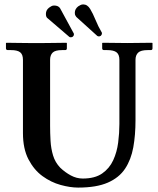

<svg xmlns="http://www.w3.org/2000/svg" viewBox="-20 -840 718 870"><path d="M521 -569Q521 -593 508 -603Q495 -613 466 -613H452Q443 -613 443 -621V-645L445 -646Q445 -646 465 -646Q485 -646 511.5 -645.5Q538 -645 557 -645Q575 -645 601.5 -645.5Q628 -646 648.5 -646Q669 -646 669 -646L671 -645V-621Q671 -613 663 -613H649Q618 -613 606 -601.5Q594 -590 594 -569V-295Q594 -228 584 -172.5Q574 -117 547 -76Q520 -35 468.5 -12.5Q417 10 334 10Q298 10 254.5 -2Q211 -14 172.5 -42Q134 -70 109 -118Q84 -166 84 -237V-569Q84 -593 71.5 -603Q59 -613 30 -613H16Q7 -613 7 -621V-645L9 -646Q9 -646 24.5 -646Q40 -646 62.5 -645.5Q85 -645 108 -645Q131 -645 146 -645Q159 -645 181.5 -645Q204 -645 227 -645.5Q250 -646 265.5 -646Q281 -646 281 -646L283 -645V-621Q283 -613 275 -613H261Q230 -613 218.5 -601.5Q207 -590 207 -569V-270Q207 -237 209 -202Q211 -167 220.5 -135.5Q230 -104 253 -80Q275 -59 301 -45Q327 -31 355 -31Q410 -31 443 -54Q476 -77 493 -114Q510 -151 515.5 -194.5Q521 -238 521 -278ZM334 -811Q339 -814 344.5 -817Q350 -820 357 -820Q376 -820 388.5 -799.5Q401 -779 413 -749.5Q425 -720 441 -693Q442 -692 442 -689Q442 -683 437 -678Q435 -677 433 -676Q431 -675 429 -675Q425 -675 421 -677L326 -763Q325 -765 322 -769Q319 -773 319 -782Q319 -799 334 -811ZM202 -805Q206 -808 212 -811.5Q218 -815 225 -815Q244 -815 252 -803L314 -689Q315 -688 315 -684Q315 -678 310 -674Q309 -673 306.5 -672Q304 -671 301 -671Q296 -671 294 -673L196 -757Q188 -762 188 -777Q188 -794 202 -805Z"/></svg>

Font: Libertinus Serif SemiBold
Style: Regular
Weight: 600
Designer: Philipp H. Poll, Khaled Hosny
Foundry: Caleb Maclennan
Version: Version 7.051;RELEASE